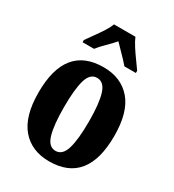

<svg xmlns="http://www.w3.org/2000/svg" viewBox="-187 -871 892 986"><g transform="rotate(30 259.5 -378.0)"><path d="M258 10Q154 10 94.5 -59.5Q35 -129 35 -270Q35 -549 261 -549Q365 -549 424.5 -480Q484 -411 484 -270Q484 10 258 10ZM260 -53Q301 -53 317.5 -108Q334 -163 334 -270Q334 -377 317 -431Q300 -485 259 -485Q218 -485 202 -431Q186 -377 186 -270Q186 -163 202.5 -108Q219 -53 260 -53ZM102 -619Q115 -638 134 -664Q153 -690 170.5 -717Q188 -744 196 -766H323Q332 -744 349.5 -717Q367 -690 386 -664Q405 -638 418 -619V-606H350Q341 -617 324.5 -634.5Q308 -652 290 -670Q272 -688 259 -702Q240 -680 212.5 -653Q185 -626 170 -606H102Z"/></g></svg>

Font: Noto Serif ExtraCondensed ExtraBold
Style: Regular
Weight: 800
Width: 2
Designer: Monotype Design Team
Foundry: Monotype Imaging Inc.
Version: Version 2.013; ttfautohint (v1.8.4.7-5d5b)